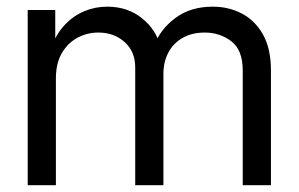

<svg xmlns="http://www.w3.org/2000/svg" viewBox="-20 -545 879 565"><path d="M61.5 0V-515.6H142.6V-410.2H132.3Q147.5 -447.8 172.1 -473.4Q196.8 -499 228.5 -512.2Q260.3 -525.4 295.4 -525.4Q356 -525.4 398.2 -491Q440.4 -456.5 450.7 -410.2H433.6Q450.7 -458 495.6 -491.7Q540.5 -525.4 606 -525.4Q653.3 -525.4 692.1 -504.9Q731 -484.4 754.2 -442.9Q777.3 -401.4 777.3 -337.9V0H694.3V-337.9Q694.3 -397.9 660.6 -423.6Q627 -449.2 582.5 -449.2Q544.9 -449.2 517.6 -433.6Q490.2 -418 475.6 -390.6Q460.9 -363.3 460.9 -328.1V0H377.9V-346.7Q377.9 -393.1 346.9 -421.1Q315.9 -449.2 269 -449.2Q236.8 -449.2 208.3 -434.1Q179.7 -418.9 162.1 -388.9Q144.5 -358.9 144.5 -314.5V0Z"/></svg>

Font: Inter Khmer Looped
Style: Regular
Weight: 400
Designer: Rasmus Andersson, Sovichet Tep
Foundry: Anagata Design
Version: Version 1.000